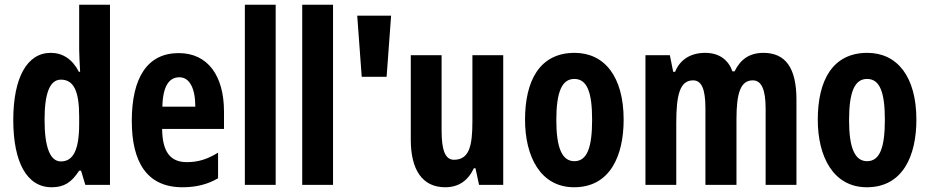

<svg xmlns="http://www.w3.org/2000/svg" viewBox="-20 -780 3922 810"><path d="M198 10C251 10 282 -11 314 -60H322L340 0H444V-760H314V-570C314 -549 316 -519 318 -477H313C285 -531 244 -557 194 -557C94 -557 36 -452 36 -274C36 -96 93 10 198 10ZM237 -99C192 -99 168 -157 168 -275C168 -386 190 -444 237 -444C291 -444 314 -396 314 -288V-257C314 -148 289 -99 237 -99Z M734 -556C603 -556 536 -454 536 -270C536 -97 599 10 750 10C807 10 856 -2 900 -28V-136C853 -107 814 -96 768 -96C698 -96 665 -140 664 -236H925V-309C925 -460 857 -556 734 -556ZM737 -454C780 -454 804 -407 804 -330H665C667 -418 694 -454 737 -454Z M1143 0V-760H1013V0Z M1385 0V-760H1255V0Z M1630 -714H1487L1506 -456H1611Z M2103 -547H1973V-269C1973 -165 1960 -106 1895 -106C1858 -106 1843 -147 1843 -229V-547H1713V-190C1713 -65 1761 10 1858 10C1914 10 1954 -17 1979 -70H1986L2001 0H2103Z M2611 -275C2611 -457 2530 -557 2404 -557C2257 -557 2195 -440 2195 -275C2195 -120 2260 10 2402 10C2554 10 2611 -123 2611 -275ZM2327 -273C2327 -391 2350 -447 2403 -447C2457 -447 2478 -390 2478 -275C2478 -158 2457 -100 2403 -100C2350 -100 2327 -159 2327 -273Z M3201 -557C3142 -557 3104 -530 3079 -479H3070C3054 -524 3018 -557 2955 -557C2894 -557 2849 -529 2828 -477H2820L2806 -547H2703V0H2833V-261C2833 -379 2848 -441 2904 -441C2940 -441 2956 -404 2956 -323V0H3087V-277C3087 -387 3104 -441 3156 -441C3192 -441 3210 -403 3210 -322V0H3340V-360C3340 -493 3294 -557 3201 -557Z M3846 -275C3846 -457 3765 -557 3639 -557C3492 -557 3430 -440 3430 -275C3430 -120 3495 10 3637 10C3789 10 3846 -123 3846 -275ZM3562 -273C3562 -391 3585 -447 3638 -447C3692 -447 3713 -390 3713 -275C3713 -158 3692 -100 3638 -100C3585 -100 3562 -159 3562 -273Z"/></svg>

Font: Noto Sans Armenian ExtraCondensed
Style: Regular
Weight: 400
Width: 2
Designer: Monotype Design Team
Foundry: Monotype Imaging Inc.
Version: Version 2.008